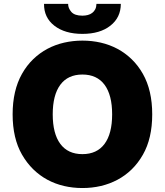

<svg xmlns="http://www.w3.org/2000/svg" viewBox="-20 -943 835 973"><path d="M44 -363.6Q44 -484.4 91.3 -568.5Q115.4 -611.5 148.3 -643.1Q181.1 -674.7 220.5 -695.7Q259.9 -716.6 304.9 -726.9Q349.8 -737.2 397.7 -737.2Q446 -737.2 490.8 -726.9Q535.5 -716.6 574.9 -695.7Q614.3 -674.7 647.2 -642.9Q680 -611.2 704.2 -568.5Q751.4 -485.1 751.4 -363.6Q751.4 -241.5 704.2 -159.1Q680 -116.5 647.4 -84.7Q614.7 -52.9 575.3 -32Q535.9 -11 491.1 -0.5Q446.4 9.9 397.7 9.9Q349.1 9.9 304.3 -0.5Q259.6 -11 220.3 -32.1Q181.1 -53.3 148.4 -85.2Q115.8 -117.2 91.3 -159.8Q44 -242.2 44 -363.6ZM397.7 -161.9Q471.2 -161.9 509.8 -213.8Q548.3 -265.6 548.3 -363.6Q548.3 -461.6 509.8 -513.5Q471.2 -565.3 397.7 -565.3Q324.2 -565.3 285.7 -513.5Q247.2 -461.6 247.2 -363.6Q247.2 -265.6 285.7 -213.8Q324.2 -161.9 397.7 -161.9ZM203.1 -923.3H325.3Q324.9 -902 341.6 -882.5Q358.3 -863.6 397.7 -863.6Q412.3 -863.6 425.1 -867Q437.9 -870.4 447.4 -877.7Q457 -884.9 462.7 -896.1Q468.4 -907.3 468.8 -923.3H592.3Q592 -854 539.4 -812.9Q486.9 -771.3 397.7 -771.3Q308.6 -771.3 255.3 -812.9Q202.4 -854 203.1 -923.3Z"/></svg>

Font: Inter P Black
Style: Regular
Weight: 900
Designer: Rasmus Andersson
Foundry: rsms
Version: Version 3.018;git-588b23468